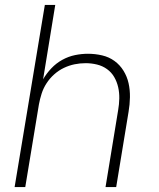

<svg xmlns="http://www.w3.org/2000/svg" viewBox="-20 -755 640 775"><path d="M39 0 161 -735H203L154 -435Q168 -459 187.5 -479.5Q207 -500 231.5 -513.5Q256 -527 282.5 -532.5Q309 -538 335 -538Q364 -538 392 -531.5Q420 -525 442 -509Q464 -493 478.5 -469.5Q493 -446 499 -419Q505 -392 504.5 -362.5Q504 -333 499 -304L449 0H406L457 -311Q461 -334 461.5 -357.5Q462 -381 457 -403Q452 -425 441 -444Q430 -463 412 -476Q394 -489 371.5 -494.5Q349 -500 326 -500Q303 -500 281 -495.5Q259 -491 238 -481Q217 -471 199 -455Q181 -439 168 -419Q155 -399 148 -377Q141 -355 137 -333L82 0Z"/></svg>

Font: Iosevka Curly XLtExObl
Style: Regular
Weight: 200
Width: 7
Italic angle: -9°
Monospace: yes
Designer: Belleve Invis
Foundry: Belleve Invis
Version: Version 11.0.1; ttfautohint (v1.8.3)